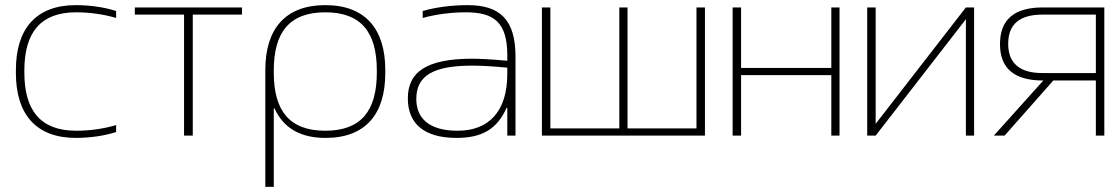

<svg xmlns="http://www.w3.org/2000/svg" viewBox="-20 -529 4363 749"><path d="M42 -256V-244C42 -85 119 9 276 9C329 9 388 1 433 -14V-41C382 -26 328 -19 277 -19C139 -19 75 -97 75 -246V-254C75 -403 139 -481 277 -481C327 -481 382 -474 433 -459V-486C388 -501 329 -509 276 -509C119 -509 42 -415 42 -256Z M698 0H732V-472H924V-500H506V-472H698Z M1483 -244V-256C1483 -416 1405 -509 1249 -509C1092 -509 1015 -415 1015 -256V200H1048V-106H1051C1086 -29 1152 9 1250 9C1406 9 1483 -84 1483 -244ZM1048 -246V-254C1048 -403 1109 -481 1249 -481C1389 -481 1450 -403 1450 -254V-246C1450 -97 1389 -19 1249 -19C1109 -19 1048 -97 1048 -246Z M1804 -509C1744 -509 1680 -501 1629 -486V-459C1684 -474 1743 -481 1797 -481C1906 -481 1959 -443 1959 -313V-292C1894 -298 1846 -300 1823 -300C1643 -300 1571 -248 1571 -145C1571 -48 1633 9 1761 9C1860 9 1919 -25 1956 -108H1959V0H1991V-308C1991 -453 1930 -509 1804 -509ZM1604 -143C1604 -235 1672 -273 1823 -273C1859 -273 1909 -270 1959 -265V-241C1959 -93 1886 -19 1765 -19C1650 -19 1604 -71 1604 -143Z M2094 -500V0H2730V-500H2697V-28H2428V-500H2396V-28H2127V-500Z M2838 0H2871V-236H3223V0H3255V-500H3223V-264H2871V-500H2838Z M3363 0H3396L3748 -454V0H3780V-500H3748L3396 -46V-500H3363Z M4288 -500H4048C3936 -500 3881 -452 3881 -357C3881 -263 3936 -215 4048 -215H4050L3857 0H3899L4089 -215H4255V0H4288ZM3913 -358C3913 -435 3958 -472 4047 -472H4255V-244H4047C3958 -244 3913 -282 3913 -358Z"/></svg>

Font: LT Wave Text Thin
Style: Regular
Weight: 100
Designer: Daniel Lyons
Version: Version 2.5 (Glyphs App)